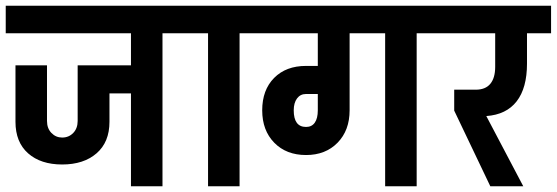

<svg xmlns="http://www.w3.org/2000/svg" viewBox="-30 -650 1943 670"><path d="M627 -534H537V0H427V-324H352V-225Q352 -154 307 -115Q262 -76 187 -76Q112 -76 68 -115Q24 -154 24 -225V-422H134V-228Q134 -202 149.5 -186Q165 -170 187 -170Q210 -170 225.5 -186Q241 -202 241 -228V-422H427V-534H-10V-630H627Z M896 -534H806V0H696V-534H607V-630H896Z M1514 -534H1424V0H1314V-534H1190V-265Q1190 -195 1148 -152Q1106 -109 1038 -109Q969 -109 927 -152Q885 -195 885 -265Q885 -336 926.5 -378Q968 -420 1038 -420H1079V-534H875V-630H1514ZM1079 -265V-322H1038Q1018 -322 1006.5 -306.5Q995 -291 995 -265Q995 -207 1038 -207Q1058 -207 1068.5 -222Q1079 -237 1079 -265Z M1893 -534H1809V-428Q1809 -343 1773 -296.5Q1737 -250 1667 -245L1796 0H1681L1555 -264V-337H1630Q1664 -337 1681 -357.5Q1698 -378 1698 -417V-534H1494V-630H1893Z"/></svg>

Font: Pragati Narrow
Style: Bold
Weight: 700
Designer: Hector Gatti, Marcela Romero, Pablo Cosgaya and Nicolas Silva
Foundry: Omnibus-Type
Version: Version 1.010; ttfautohint (v1.3)